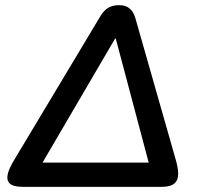

<svg xmlns="http://www.w3.org/2000/svg" viewBox="-20 -725 782 745"><path d="M69 0H606C670 0 683 -31 662 -105L506 -652C496 -688 476 -705 443 -705C410 -705 388 -693 370 -663L33 -101C-7 -33 0 0 69 0ZM145 -94 427 -576H429L557 -94Z"/></svg>

Font: SN Pro Semibold
Style: Italic
Weight: 600
Italic angle: -9°
Designer: Tobias Whetton
Foundry: Supernotes
Version: Version 1.001;Glyphs 3.2 (3249)